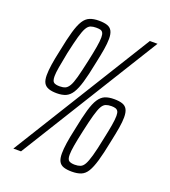

<svg xmlns="http://www.w3.org/2000/svg" viewBox="-130 -791 791 894"><g transform="rotate(20 265.5 -344.0)"><path d="M36 0 462 -688H500L74 0ZM137 -311Q112 -311 96 -317Q80 -323 72.5 -336.5Q65 -350 65 -375Q65 -397 69.5 -427.5Q74 -458 84 -503Q96 -564 107 -602Q118 -640 131 -660.5Q144 -681 162.5 -688.5Q181 -696 207 -696Q233 -696 249 -690.5Q265 -685 272.5 -671Q280 -657 280 -632Q280 -610 275 -579.5Q270 -549 260 -503Q248 -442 237 -405Q226 -368 213 -347.5Q200 -327 182 -319Q164 -311 137 -311ZM139 -346Q155 -346 166 -350.5Q177 -355 186 -370Q195 -385 203.5 -416.5Q212 -448 224 -503Q234 -549 239 -578.5Q244 -608 244 -626Q244 -642 239.5 -649.5Q235 -657 227 -659Q219 -661 206 -661Q191 -661 179.5 -657Q168 -653 159 -637.5Q150 -622 141 -590Q132 -558 120 -503Q111 -458 106 -428.5Q101 -399 101 -383Q101 -358 110.5 -352Q120 -346 139 -346ZM328 8Q303 8 287 2.5Q271 -3 263.5 -17Q256 -31 256 -56Q256 -78 260.5 -108.5Q265 -139 275 -184Q287 -245 298 -283Q309 -321 322.5 -341.5Q336 -362 354 -369.5Q372 -377 399 -377Q424 -377 440 -371.5Q456 -366 463.5 -352Q471 -338 471 -313Q471 -291 466 -260.5Q461 -230 451 -184Q439 -123 428 -85.5Q417 -48 404.5 -27.5Q392 -7 373.5 0.5Q355 8 328 8ZM330 -27Q346 -27 357.5 -31.5Q369 -36 377.5 -51Q386 -66 395 -97.5Q404 -129 415 -184Q425 -230 430 -259.5Q435 -289 435 -307Q435 -323 430.5 -330Q426 -337 418 -339.5Q410 -342 398 -342Q382 -342 370.5 -337.5Q359 -333 350.5 -318Q342 -303 333 -271Q324 -239 312 -184Q302 -139 297 -109.5Q292 -80 292 -63Q292 -39 302 -33Q312 -27 330 -27Z"/></g></svg>

Font: Saira Condensed ExtraLight
Style: Italic
Weight: 250
Width: 3
Italic angle: -12°
Designer: Hector Gatti with collaboration of the Omnibus-Type team
Foundry: Omnibus-Type
Version: Version 1.101